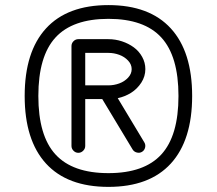

<svg xmlns="http://www.w3.org/2000/svg" viewBox="-20 -1020 852 754"><path d="M550.8 -748.5Q550.8 -720 534.9 -695.4Q519 -670.9 494.8 -655.6Q470.5 -640.4 442.4 -634.5L546.9 -460.7Q552.5 -451.4 549.8 -440.4Q547.1 -429.4 537.8 -423.8Q528.6 -418.2 517.5 -421Q506.3 -423.8 500.7 -433.1L381.6 -630.9H314.7V-447Q314.7 -436 306.6 -428Q298.6 -419.9 287.6 -419.9Q276.6 -419.9 268.7 -428Q260.7 -436 260.7 -447V-839.1Q260.7 -850.1 268.7 -858.2Q276.6 -866.2 287.6 -866.2H405.8Q432.9 -866.2 458.9 -857.7Q484.9 -849.1 505.4 -834.1Q525.9 -819.1 538.3 -796.6Q550.8 -774.2 550.8 -748.5ZM405.8 -812.3H314.7V-684.8H405.8Q427.7 -684.8 448.4 -692.4Q469 -700 483 -715Q497.1 -730 497.1 -748.5Q497.1 -767.1 483 -782.1Q469 -797.1 448.4 -804.7Q427.7 -812.3 405.8 -812.3ZM197.9 -872.7Q130.6 -799.3 130.6 -643.1Q130.6 -486.8 197.9 -413.5Q265.1 -340.1 405.8 -340.1Q546.4 -340.1 613.6 -413.5Q680.9 -486.8 680.9 -643.1Q680.9 -799.3 613.6 -872.7Q546.4 -946 405.8 -946Q265.1 -946 197.9 -872.7ZM160.6 -377.8Q76.9 -469.5 76.9 -643.1Q76.9 -816.7 160.6 -908.3Q244.4 -1000 405.8 -1000Q567.1 -1000 650.9 -908.3Q734.6 -816.7 734.6 -643.1Q734.6 -469.5 650.9 -377.8Q567.1 -286.1 405.8 -286.1Q244.4 -286.1 160.6 -377.8Z"/></svg>

Font: Tecnico
Style: Fino
Weight: 400
Version: Version 1.3